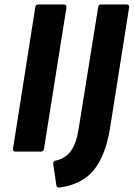

<svg xmlns="http://www.w3.org/2000/svg" viewBox="-20 -675 595 855"><path d="M49 0Q36 0 38 -13L137 -642Q139 -655 150 -655H264Q277 -655 276 -642L176 -13Q174 0 163 0ZM246 160Q232 162 231 150L217 55Q216 43 228 40Q269 32 294 -0.5Q319 -33 329 -94L417 -642Q418 -655 430 -655H543Q557 -655 555 -642L470 -104Q450 18 398 82Q346 146 246 160Z"/></svg>

Font: Sofia Sans ExtraBold
Style: Italic
Weight: 800
Italic angle: -9°
Designer: Botio Nikoltchev, Ani Petrova
Foundry: lettersoup
Version: Version 4.100; ttfautohint (v1.8.4.7-5d5b)